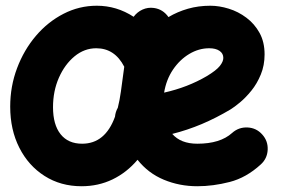

<svg xmlns="http://www.w3.org/2000/svg" viewBox="-20 -583 980 670"><path d="M889.6 -8.8Q839.4 37.1 781.5 52Q723.6 66.9 668.5 66.9Q606.4 66.9 551.8 44.2Q497.1 21.5 460 -25.4Q422.4 19 372.8 43Q323.2 66.9 264.6 66.9Q191.9 66.9 135.5 31Q79.1 -4.9 47.4 -67.6Q15.6 -130.4 15.6 -210.9Q15.6 -281.7 39.6 -345.2Q63.5 -408.7 105.2 -457.8Q147 -506.8 201.7 -534.9Q256.3 -563 317.9 -563Q387.2 -563 446.3 -524.4Q458.5 -541 477.3 -549.6Q496.1 -558.1 517.1 -555.2Q548.8 -550.8 567.9 -523.4Q599.1 -542 635.7 -552.5Q672.4 -563 713.9 -563Q745.1 -563 778.3 -552.7Q811.5 -542.5 839.8 -521.2Q868.2 -500 885.7 -468.3Q903.3 -436.5 903.3 -393.1Q903.3 -355 890.1 -323Q877 -291 857.2 -266.6Q837.4 -242.2 817.4 -225.6Q797.4 -209 783.7 -200.7Q734.4 -171.4 684.1 -150.1Q633.8 -128.9 581.1 -115.7Q610.8 -81.5 668.5 -81.5Q748.5 -81.5 790 -119.1Q813 -139.6 843.8 -138.2Q874.5 -136.7 895 -113.8Q915.5 -91.3 914.1 -60.3Q912.6 -29.3 889.6 -8.8ZM710 -414.6Q673.8 -414.6 640.6 -394.8Q607.4 -375 583.7 -340.1Q560.1 -305.2 552.7 -259.8Q593.8 -269 631.1 -283.4Q668.5 -297.9 701.7 -317.4Q734.9 -337.4 747.1 -352.8Q759.3 -368.2 759.3 -380.9Q759.3 -396.5 746.1 -405.5Q732.9 -414.6 710 -414.6ZM266.6 -81.5Q347.2 -81.5 381.3 -175.8Q382.8 -192.4 391.1 -207Q397.5 -232.4 401.9 -263.7L413.6 -350.1Q380.4 -414.6 315.9 -414.6Q274.4 -414.6 240.2 -386.5Q206.1 -358.4 185.5 -311.8Q165 -265.1 165 -209Q165 -147.9 191.4 -114.7Q217.8 -81.5 266.6 -81.5Z"/></svg>

Font: Mikhak ExtraBold
Style: Regular
Weight: 800
Designer: Amin Abedi
Version: Version 3.3